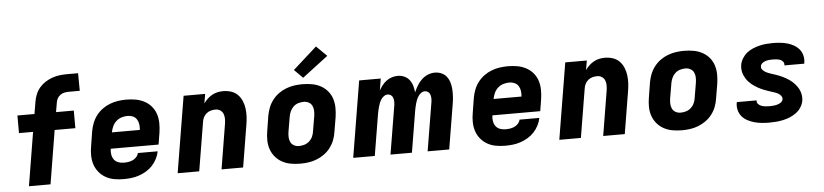

<svg xmlns="http://www.w3.org/2000/svg" viewBox="-45 -1035 5591 1303"><g transform="rotate(-5 2750.0 -383.5)"><path d="M108 0 168 -365H72V-485H188L202 -568Q206 -593 216 -617.5Q226 -642 243.5 -662.5Q261 -683 284 -697.5Q307 -712 331.5 -720.5Q356 -729 381 -732Q406 -735 431 -735H507L508 -615H432Q418 -615 403 -612Q388 -609 375 -599.5Q362 -590 355 -576.5Q348 -563 346 -549L335 -485H456V-365H315L255 0Z M753 8Q721 8 689.5 2.5Q658 -3 631.5 -18Q605 -33 585.5 -56.5Q566 -80 556.5 -109Q547 -138 546.5 -170.5Q546 -203 552 -235L568 -335Q573 -363 583.5 -390Q594 -417 612 -440.5Q630 -464 654 -481.5Q678 -499 705.5 -509.5Q733 -520 761 -524Q789 -528 816 -528Q849 -528 880.5 -522.5Q912 -517 939.5 -502.5Q967 -488 987 -464.5Q1007 -441 1016.5 -412Q1026 -383 1026.5 -350.5Q1027 -318 1022 -285L1009 -205H683Q680 -185 683 -166Q686 -147 696.5 -132Q707 -117 725 -110Q743 -103 763 -103Q778 -103 793 -105Q808 -107 823 -113.5Q838 -120 849.5 -132.5Q861 -145 864 -160H999Q994 -134 981.5 -109.5Q969 -85 950 -64.5Q931 -44 906.5 -29.5Q882 -15 856.5 -6.5Q831 2 805 5Q779 8 753 8ZM891 -315Q893 -335 890.5 -353.5Q888 -372 878.5 -387Q869 -402 852.5 -409.5Q836 -417 817 -417Q797 -417 776.5 -411Q756 -405 739.5 -390.5Q723 -376 714 -356.5Q705 -337 701 -317V-315Z M1121 0 1207 -520H1354L1343 -456Q1355 -473 1370 -487Q1385 -501 1402.5 -510.5Q1420 -520 1439 -524Q1458 -528 1476 -528Q1505 -528 1531 -519.5Q1557 -511 1575.5 -492.5Q1594 -474 1604.5 -449Q1615 -424 1618.5 -397Q1622 -370 1620.5 -341.5Q1619 -313 1614 -285L1567 0H1420L1470 -304Q1473 -322 1473 -340Q1473 -358 1467 -373.5Q1461 -389 1447 -398.5Q1433 -408 1415 -408Q1399 -408 1383 -404Q1367 -400 1353.5 -389Q1340 -378 1332.5 -363Q1325 -348 1323 -332L1268 0Z M1957 8Q1924 8 1892.5 2.5Q1861 -3 1834 -17.5Q1807 -32 1787 -55.5Q1767 -79 1757 -108Q1747 -137 1746.5 -169.5Q1746 -202 1752 -235L1768 -335Q1773 -363 1783.5 -390Q1794 -417 1812 -440.5Q1830 -464 1854 -481.5Q1878 -499 1905.5 -509.5Q1933 -520 1960.5 -524Q1988 -528 2016 -528Q2049 -528 2080.5 -522.5Q2112 -517 2139.5 -502.5Q2167 -488 2187 -464.5Q2207 -441 2216.5 -412Q2226 -383 2226.5 -350.5Q2227 -318 2222 -285L2205 -185Q2201 -157 2190.5 -130Q2180 -103 2162 -79.5Q2144 -56 2119.5 -38.5Q2095 -21 2068 -10.5Q2041 0 2013 4Q1985 8 1957 8ZM1957 -112Q1976 -112 1994.5 -117.5Q2013 -123 2028 -136.5Q2043 -150 2051 -168Q2059 -186 2061 -204L2078 -304Q2081 -323 2080.5 -341.5Q2080 -360 2072.5 -375.5Q2065 -391 2049.5 -399.5Q2034 -408 2016 -408Q1997 -408 1978.5 -402.5Q1960 -397 1945.5 -383.5Q1931 -370 1923 -352Q1915 -334 1912 -316L1895 -216Q1892 -197 1892.5 -178.5Q1893 -160 1900.5 -144.5Q1908 -129 1923.5 -120.5Q1939 -112 1957 -112ZM2026 -571 1968 -629 2131 -775 2202 -705Z M2317 0 2403 -520H2550L2537 -440Q2547 -458 2560 -474.5Q2573 -491 2590 -503.5Q2607 -516 2627 -522Q2647 -528 2666 -528Q2690 -528 2711 -518.5Q2732 -509 2745.5 -491.5Q2759 -474 2765.5 -452Q2772 -430 2774 -406Q2784 -429 2797 -451Q2810 -473 2829 -491Q2848 -509 2871.5 -518.5Q2895 -528 2919 -528Q2943 -528 2964.5 -518.5Q2986 -509 2999.5 -491Q3013 -473 3019.5 -450.5Q3026 -428 3027.5 -404.5Q3029 -381 3027.5 -356.5Q3026 -332 3022 -308L2971 0H2824L2879 -332Q2881 -345 2880.5 -358Q2880 -371 2876 -382.5Q2872 -394 2862 -401Q2852 -408 2839 -408Q2827 -408 2816 -400Q2805 -392 2797 -381Q2789 -370 2784 -358Q2779 -346 2775.5 -333.5Q2772 -321 2769 -308.5Q2766 -296 2764 -284L2717 0H2571L2626 -332Q2628 -345 2627.5 -358Q2627 -371 2623 -382.5Q2619 -394 2609 -401Q2599 -408 2586 -408Q2574 -408 2562.5 -400Q2551 -392 2543.5 -381Q2536 -370 2531 -358Q2526 -346 2522.5 -333.5Q2519 -321 2516 -308.5Q2513 -296 2511 -284L2464 0Z M3353 8Q3321 8 3289.5 2.5Q3258 -3 3231.5 -18Q3205 -33 3185.5 -56.5Q3166 -80 3156.5 -109Q3147 -138 3146.5 -170.5Q3146 -203 3152 -235L3168 -335Q3173 -363 3183.5 -390Q3194 -417 3212 -440.5Q3230 -464 3254 -481.5Q3278 -499 3305.5 -509.5Q3333 -520 3361 -524Q3389 -528 3416 -528Q3449 -528 3480.5 -522.5Q3512 -517 3539.5 -502.5Q3567 -488 3587 -464.5Q3607 -441 3616.5 -412Q3626 -383 3626.5 -350.5Q3627 -318 3622 -285L3609 -205H3283Q3280 -185 3283 -166Q3286 -147 3296.5 -132Q3307 -117 3325 -110Q3343 -103 3363 -103Q3378 -103 3393 -105Q3408 -107 3423 -113.5Q3438 -120 3449.5 -132.5Q3461 -145 3464 -160H3599Q3594 -134 3581.5 -109.5Q3569 -85 3550 -64.5Q3531 -44 3506.5 -29.5Q3482 -15 3456.5 -6.5Q3431 2 3405 5Q3379 8 3353 8ZM3491 -315Q3493 -335 3490.5 -353.5Q3488 -372 3478.5 -387Q3469 -402 3452.5 -409.5Q3436 -417 3417 -417Q3397 -417 3376.5 -411Q3356 -405 3339.5 -390.5Q3323 -376 3314 -356.5Q3305 -337 3301 -317V-315Z M3721 0 3807 -520H3954L3943 -456Q3955 -473 3970 -487Q3985 -501 4002.5 -510.5Q4020 -520 4039 -524Q4058 -528 4076 -528Q4105 -528 4131 -519.5Q4157 -511 4175.5 -492.5Q4194 -474 4204.5 -449Q4215 -424 4218.5 -397Q4222 -370 4220.5 -341.5Q4219 -313 4214 -285L4167 0H4020L4070 -304Q4073 -322 4073 -340Q4073 -358 4067 -373.5Q4061 -389 4047 -398.5Q4033 -408 4015 -408Q3999 -408 3983 -404Q3967 -400 3953.5 -389Q3940 -378 3932.5 -363Q3925 -348 3923 -332L3868 0Z M4557 8Q4524 8 4492.5 2.5Q4461 -3 4434 -17.5Q4407 -32 4387 -55.5Q4367 -79 4357 -108Q4347 -137 4346.5 -169.5Q4346 -202 4352 -235L4368 -335Q4373 -363 4383.5 -390Q4394 -417 4412 -440.5Q4430 -464 4454 -481.5Q4478 -499 4505.5 -509.5Q4533 -520 4560.5 -524Q4588 -528 4616 -528Q4649 -528 4680.5 -522.5Q4712 -517 4739.5 -502.5Q4767 -488 4787 -464.5Q4807 -441 4816.5 -412Q4826 -383 4826.5 -350.5Q4827 -318 4822 -285L4805 -185Q4801 -157 4790.5 -130Q4780 -103 4762 -79.5Q4744 -56 4719.5 -38.5Q4695 -21 4668 -10.5Q4641 0 4613 4Q4585 8 4557 8ZM4557 -112Q4576 -112 4594.5 -117.5Q4613 -123 4628 -136.5Q4643 -150 4651 -168Q4659 -186 4661 -204L4678 -304Q4681 -323 4680.5 -341.5Q4680 -360 4672.5 -375.5Q4665 -391 4649.5 -399.5Q4634 -408 4616 -408Q4597 -408 4578.5 -402.5Q4560 -397 4545.5 -383.5Q4531 -370 4523 -352Q4515 -334 4512 -316L4495 -216Q4492 -197 4492.5 -178.5Q4493 -160 4500.5 -144.5Q4508 -129 4523.5 -120.5Q4539 -112 4557 -112Z M5152 8Q5126 8 5100.5 5.5Q5075 3 5051 -3.5Q5027 -10 5005 -21.5Q4983 -33 4967.5 -50.5Q4952 -68 4945 -92.5Q4938 -117 4942 -143L4944 -150H5079L5078 -149Q5076 -135 5085.5 -125Q5095 -115 5107.5 -110.5Q5120 -106 5134 -104.5Q5148 -103 5162 -103Q5170 -103 5178.5 -103.5Q5187 -104 5196 -105Q5205 -106 5213.5 -108.5Q5222 -111 5230.5 -115Q5239 -119 5246 -126Q5253 -133 5254 -141Q5256 -154 5248.5 -164.5Q5241 -175 5230.5 -181.5Q5220 -188 5207.5 -192Q5195 -196 5183 -200Q5171 -204 5159.5 -208Q5148 -212 5136 -216.5Q5124 -221 5112.5 -226.5Q5101 -232 5090.5 -238Q5080 -244 5069.5 -251Q5059 -258 5050 -266Q5041 -274 5032.5 -283Q5024 -292 5017.5 -302.5Q5011 -313 5005.5 -324Q5000 -335 4997 -347.5Q4994 -360 4993.5 -373Q4993 -386 4995 -399Q4999 -422 5012 -443Q5025 -464 5043.5 -479Q5062 -494 5085 -503.5Q5108 -513 5130.5 -518.5Q5153 -524 5176 -526Q5199 -528 5221 -528Q5247 -528 5271.5 -525.5Q5296 -523 5319.5 -516.5Q5343 -510 5364 -498Q5385 -486 5400 -468Q5415 -450 5421 -426Q5427 -402 5423 -377L5422 -370H5287V-372Q5289 -385 5281.5 -395Q5274 -405 5262.5 -409.5Q5251 -414 5238 -415.5Q5225 -417 5212 -417Q5200 -417 5188 -416Q5176 -415 5164 -411.5Q5152 -408 5141 -400Q5130 -392 5128 -380Q5125 -366 5133 -356Q5141 -346 5151.5 -339.5Q5162 -333 5173.5 -328.5Q5185 -324 5197.5 -320Q5210 -316 5222 -312Q5234 -308 5245.5 -303.5Q5257 -299 5268 -293.5Q5279 -288 5290 -282Q5301 -276 5311 -269Q5321 -262 5330.5 -254Q5340 -246 5348 -237Q5356 -228 5363 -218Q5370 -208 5375.5 -196.5Q5381 -185 5384 -173Q5387 -161 5388 -147.5Q5389 -134 5387 -121Q5383 -98 5369.5 -76.5Q5356 -55 5335.5 -40Q5315 -25 5292 -15.5Q5269 -6 5245.5 -1Q5222 4 5198.5 6Q5175 8 5152 8Z"/></g></svg>

Font: Iosevka Aile Heavy Oblique
Style: Regular
Weight: 900
Italic angle: -9°
Designer: Belleve Invis
Foundry: Belleve Invis
Version: Version 31.1.0; ttfautohint (v1.8.4)